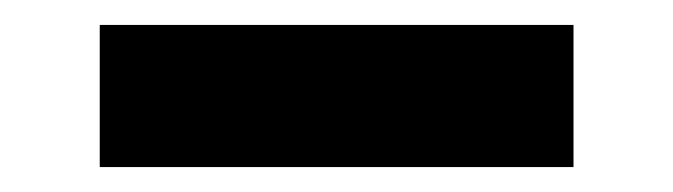

<svg xmlns="http://www.w3.org/2000/svg" viewBox="-20 -20 540 154"><path d="M60 114V0H440V114Z"/></svg>

Font: Iosevka Curly Slab Heavy
Style: Regular
Weight: 900
Monospace: yes
Designer: Belleve Invis
Foundry: Belleve Invis
Version: Version 22.1.2; ttfautohint (v1.8.4)